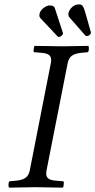

<svg xmlns="http://www.w3.org/2000/svg" viewBox="-20 -857 436 879"><path d="M212.9 -568.8Q217.3 -591.8 207.5 -602.5Q197.8 -613.3 168.9 -615.2L134.8 -618.2Q132.8 -622.1 134.3 -632.8Q135.7 -643.6 138.2 -647Q226.1 -645 265.1 -645Q294.9 -645 384.8 -647Q387.7 -640.1 386.7 -630.6Q385.7 -621.1 382.8 -618.2L352.1 -615.2Q322.3 -612.3 308.3 -601.3Q294.4 -590.3 290 -568.8L192.9 -76.2Q188.5 -53.2 198.2 -42.5Q208 -31.7 236.8 -29.8L271 -26.9Q272.9 -22.9 271.7 -12Q270.5 -1 268.1 2Q180.2 0 141.1 0Q110.8 0 21 2Q18.1 -4.9 19 -14.4Q20 -23.9 22.9 -26.9L54.2 -29.8Q84 -32.7 97.9 -43.7Q111.8 -54.7 116.2 -76.2ZM160.2 -786.1Q160.2 -804.2 176.5 -818.1Q192.9 -832 208 -832Q227.1 -832 231 -819.8L268.1 -706.1V-704.1Q268.1 -698.7 262.2 -693.4Q256.3 -688 250 -688Q245.1 -688 244.1 -689.9L165 -773.9Q160.2 -778.8 160.2 -786.1ZM377.9 -691.9Q375 -691.9 371.1 -693.8L295.9 -779.8Q293 -784.2 293 -791Q293 -806.6 307.4 -821.8Q321.8 -836.9 340.8 -836.9Q353 -836.9 358.2 -830.1Q363.3 -823.2 369.1 -804.2L396 -710V-707Q396 -701.2 389.6 -696.5Q383.3 -691.9 377.9 -691.9Z"/></svg>

Font: Common Serif News
Style: Italic
Weight: 450
Italic angle: -12°
Designer: Philipp H. Poll, Khaled Hosny
Foundry: Stefan Peev, Context Ltd.
Version: Version 1.026